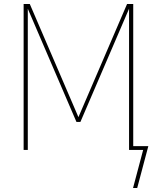

<svg xmlns="http://www.w3.org/2000/svg" viewBox="-20 -755 790 967"><path d="M650 192 701 0H630V-711L385 -141H365L120 -711V0H99V-735H130L375 -165L620 -735H651V-19H727L671 192Z"/></svg>

Font: Zed Sans Thin Extended
Style: Regular
Weight: 100
Width: 7
Designer: Belleve Invis
Foundry: Belleve Invis
Version: Version 1.0.0; ttfautohint (v1.8.4)